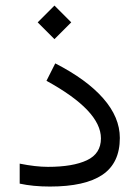

<svg xmlns="http://www.w3.org/2000/svg" viewBox="-20 -685 511 704"><path d="M179.7 -664.6 241.2 -603 179.7 -541.5 118.2 -603ZM155.8 -73.2Q247.1 -73.2 298.6 -97.4Q350.1 -121.6 350.1 -177.7Q350.1 -279.3 150.4 -388.7L182.6 -452.6Q297.9 -393.6 358.6 -324.2Q419.4 -254.9 419.4 -179.2Q419.4 -87.4 355.7 -44.2Q292 -1 163.1 -1Q101.1 -1 52.2 -11.7V-85Q110.8 -73.2 155.8 -73.2Z"/></svg>

Font: Vazirmatn UI NL Light
Style: Regular
Weight: 300
Designer: Saber Rastikerdar
Foundry: Saber Rastikerdar
Version: Version 33.003